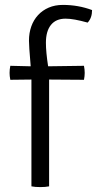

<svg xmlns="http://www.w3.org/2000/svg" viewBox="-20 -759 395 782"><path d="M108 0V-435L22 -434Q19 -449 19 -462Q19 -476 22 -491L105 -489Q101 -534 99.5 -559.5Q98 -585 98 -593Q98 -625 107.5 -651.5Q117 -678 135 -697.5Q153 -717 178.5 -728Q204 -739 236 -739Q299 -739 355 -718Q355 -686 337 -667Q308 -675 286 -679Q264 -683 247 -683Q208 -683 187.5 -657.5Q167 -632 167 -585Q167 -547 176 -489L322 -491Q325 -476 325 -462Q325 -449 322 -434L180 -435V0Q165 3 144 3Q123 3 108 0Z"/></svg>

Font: Signika
Style: Light
Weight: 300
Designer: Anna Giedrys
Foundry: Anna Giedrys
Version: Version 1.001